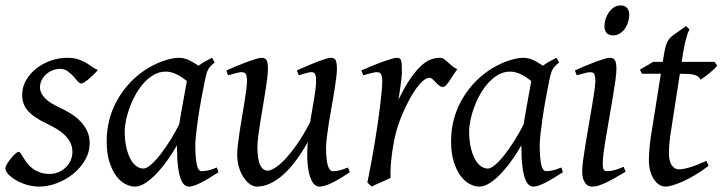

<svg xmlns="http://www.w3.org/2000/svg" viewBox="-22 -671 2676 711"><path d="M340.8 -412.1Q331.1 -400.9 321.5 -391.8Q312 -382.8 303.7 -376Q295.4 -369.1 288.8 -365.5Q282.2 -361.8 278.8 -361.8Q272.5 -361.8 265.4 -370.4Q258.3 -378.9 249.3 -388.9Q240.2 -398.9 228.3 -407.5Q216.3 -416 200.2 -416Q186.5 -416 173.3 -410.9Q160.2 -405.8 149.7 -396.7Q139.2 -387.7 132.6 -374.8Q126 -361.8 126 -346.2Q126 -329.1 142.3 -310.1Q158.7 -291 198.2 -272.9Q218.3 -263.7 238.3 -251.5Q258.3 -239.3 274.2 -223.4Q290 -207.5 300 -187.3Q310.1 -167 310.1 -141.1Q310.1 -107.4 292.7 -77.9Q275.4 -48.3 248.3 -26.6Q221.2 -4.9 188 7.6Q154.8 20 123 20Q100.1 20 77.6 13.4Q55.2 6.8 37.6 -3.4Q20 -13.7 9 -25.6Q-2 -37.6 -2 -47.9Q-2 -53.2 3.9 -63.5Q9.8 -73.7 17.8 -83.7Q25.9 -93.8 34.2 -101.3Q42.5 -108.9 47.9 -108.9Q51.3 -108.9 54.9 -102.8Q58.6 -96.7 64.2 -87.6Q69.8 -78.6 77.6 -67.9Q85.4 -57.1 97.2 -48.1Q108.9 -39.1 124.8 -33Q140.6 -26.9 162.1 -26.9Q179.2 -26.9 194.6 -33.4Q210 -40 221.4 -51Q232.9 -62 239.5 -76.9Q246.1 -91.8 246.1 -108.9Q246.1 -127.9 238.3 -143.3Q230.5 -158.7 217.5 -171.1Q204.6 -183.6 187.5 -193.8Q170.4 -204.1 151.9 -212.9Q126 -225.1 108.4 -237.3Q90.8 -249.5 80.1 -262.2Q69.3 -274.9 64.7 -289.1Q60.1 -303.2 60.1 -318.8Q60.1 -349.6 75.2 -375Q90.3 -400.4 114.3 -418.7Q138.2 -437 167.7 -447Q197.3 -457 226.1 -457Q251 -457 268.1 -451.2Q285.2 -445.3 298.1 -437.5Q311 -429.7 320.8 -422.4Q330.6 -415 340.8 -412.1Z M641.6 -210.4Q645 -232.4 649.2 -256.1Q653.3 -279.8 657.5 -301.8Q661.6 -323.7 664.8 -342Q668 -360.4 669.9 -371.1Q662.6 -377 653.8 -383.1Q645 -389.2 635 -394.3Q625 -399.4 614 -402.6Q603 -405.8 591.3 -405.8Q568.8 -405.8 549.1 -394.8Q529.3 -383.8 512.5 -365.7Q495.6 -347.7 482.2 -324.5Q468.8 -301.3 459.5 -276.6Q450.2 -252 445.1 -228Q439.9 -204.1 439.9 -185.1Q439.9 -153.3 445.3 -127.9Q450.7 -102.5 460 -84.5Q469.2 -66.4 481.9 -56.6Q494.6 -46.9 509.3 -46.9Q521 -46.9 537.8 -61.8Q554.7 -76.7 573 -100.3Q591.3 -124 609.4 -153.1Q627.4 -182.1 641.6 -210.4ZM787.1 -33.2Q744.6 -5.4 718.5 7.3Q692.4 20 678.2 20Q669.4 20 661.4 13.9Q653.3 7.8 647 -9Q640.6 -25.9 637 -55.7Q633.3 -85.4 633.3 -132.8Q620.6 -110.4 602.3 -83.7Q584 -57.1 563 -33.9Q542 -10.7 519.8 4.6Q497.6 20 477.1 20Q460.9 20 442.6 10.7Q424.3 1.5 408.9 -18.8Q393.6 -39.1 383.3 -71Q373 -103 373 -148.9Q373 -187.5 382.1 -224.4Q391.1 -261.2 409.2 -294.9Q427.2 -328.6 453.4 -358.2Q479.5 -387.7 514.2 -411.1Q527.3 -419.9 543.2 -428.2Q559.1 -436.5 575.9 -442.9Q592.8 -449.2 609.4 -453.1Q626 -457 641.1 -457Q651.4 -457 661.1 -454.3Q670.9 -451.7 679.9 -447.3Q689 -442.9 697.3 -437.7Q705.6 -432.6 712.9 -427.7Q724.1 -436 736.8 -443.1Q749.5 -450.2 763.2 -457L772.9 -439.9Q764.6 -433.1 759.3 -427.7Q753.9 -422.4 749.8 -415.3Q745.6 -408.2 742.7 -397.9Q739.7 -387.7 736.3 -371.1Q729 -335.9 722.4 -299.1Q715.8 -262.2 711.2 -229.5Q706.5 -196.8 703.9 -171.9Q701.2 -147 701.2 -136.2Q701.2 -108.4 702.9 -89.4Q704.6 -70.3 707.5 -58.8Q710.4 -47.4 714.8 -42.2Q719.2 -37.1 725.1 -37.1Q734.9 -37.1 748.3 -39.8Q761.7 -42.5 781.2 -50.8Z M1273.4 -33.2Q1233.9 -6.8 1206.3 6.6Q1178.7 20 1160.2 20Q1150.9 20 1141.8 11.5Q1132.8 2.9 1126.2 -16.6Q1119.6 -36.1 1116.9 -67.6Q1114.3 -99.1 1117.7 -145Q1097.7 -108.9 1075.4 -78.6Q1053.2 -48.3 1029.3 -26.4Q1005.4 -4.4 980 7.8Q954.6 20 928.2 20Q918.5 20 906 12.5Q893.6 4.9 882.6 -10.3Q871.6 -25.4 864 -47.9Q856.4 -70.3 856.4 -100.1Q856.4 -114.7 859.1 -137.2Q861.8 -159.7 865.7 -185.5Q869.6 -211.4 874.5 -239.3Q879.4 -267.1 883.3 -292.5Q887.2 -317.9 889.9 -338.4Q892.6 -358.9 892.6 -371.1Q892.6 -382.3 891.1 -388.9Q889.6 -395.5 887 -398.7Q884.3 -401.9 880.6 -402.8Q877 -403.8 872.6 -403.8Q868.2 -403.8 859.9 -402.1Q851.6 -400.4 843.3 -397.9Q833.5 -395.5 822.3 -392.1L816.4 -410.2Q836.9 -419.4 857.7 -428Q878.4 -436.5 896 -442.9Q913.6 -449.2 927 -453.1Q940.4 -457 946.3 -457Q960.4 -457 965.3 -447.8Q970.2 -438.5 970.2 -416Q970.2 -401.9 967.3 -378.9Q964.4 -356 960 -328.6Q955.6 -301.3 950.7 -272Q945.8 -242.7 941.4 -215.3Q937 -188 934.1 -165Q931.2 -142.1 931.2 -127.9Q931.2 -81.1 941.2 -60.1Q951.2 -39.1 969.2 -39.1Q979 -39.1 995.1 -48.6Q1011.2 -58.1 1031.7 -79.3Q1052.2 -100.6 1076.4 -134.8Q1100.6 -168.9 1126.5 -218.3Q1129.9 -239.3 1133.5 -260.5Q1137.2 -281.7 1140.6 -301.5Q1144 -321.3 1146.2 -339.1Q1148.4 -356.9 1148.4 -371.1Q1148.4 -382.3 1147.2 -388.9Q1146 -395.5 1143.6 -398.7Q1141.1 -401.9 1137.9 -402.8Q1134.8 -403.8 1130.4 -403.8Q1126 -403.8 1118.4 -402.1Q1110.8 -400.4 1103 -397.9Q1094.2 -395.5 1084.5 -392.1L1077.1 -410.2Q1097.7 -419.4 1117.7 -428Q1137.7 -436.5 1154.5 -442.9Q1171.4 -449.2 1184.1 -453.1Q1196.8 -457 1203.1 -457Q1216.8 -457 1221.2 -447.8Q1225.6 -438.5 1225.6 -416Q1225.6 -401.9 1222.7 -379.2Q1219.7 -356.4 1215.3 -329.3Q1210.9 -302.2 1205.6 -272.7Q1200.2 -243.2 1195.8 -215.6Q1191.4 -188 1188.5 -164.1Q1185.5 -140.1 1185.5 -124Q1185.5 -79.6 1191.9 -58.3Q1198.2 -37.1 1210.4 -37.1Q1223.1 -37.1 1236.1 -40.3Q1249 -43.5 1266.6 -50.8Z M1671.4 -415Q1665.5 -407.2 1658.4 -396Q1651.4 -384.8 1644.3 -374.3Q1637.2 -363.8 1630.9 -356.4Q1624.5 -349.1 1619.6 -349.1Q1610.4 -349.1 1603.8 -354.5Q1597.2 -359.9 1591.6 -366Q1585.9 -372.1 1580.3 -377.4Q1574.7 -382.8 1567.4 -382.8Q1554.7 -382.8 1537.8 -365.5Q1521 -348.1 1504.2 -320.1Q1487.3 -292 1471.9 -257.1Q1456.5 -222.2 1446.3 -187Q1440.9 -168.5 1436.8 -146.2Q1432.6 -124 1429.4 -100.6Q1426.3 -77.1 1424.8 -54.4Q1423.3 -31.7 1424.3 -12.2Q1418 -8.8 1408.4 -4.6Q1398.9 -0.5 1388.9 3.9Q1378.9 8.3 1369.6 12.5Q1360.4 16.6 1354.5 20L1338.4 4.9Q1345.7 -29.8 1352.5 -66.9Q1359.4 -104 1365.5 -140.9Q1371.6 -177.7 1376.7 -212.9Q1381.8 -248 1385.5 -278.3Q1389.2 -308.6 1391.4 -332.5Q1393.6 -356.4 1393.6 -371.1Q1393.6 -382.3 1391.8 -388.9Q1390.1 -395.5 1387.5 -398.7Q1384.8 -401.9 1381.1 -402.8Q1377.4 -403.8 1373.5 -403.8Q1368.7 -403.8 1360.4 -402.1Q1352.1 -400.4 1343.8 -397.9Q1334 -395.5 1323.2 -392.1L1316.4 -410.2Q1336.9 -419.4 1357.7 -428Q1378.4 -436.5 1396.5 -442.9Q1414.6 -449.2 1428 -453.1Q1441.4 -457 1447.3 -457Q1454.1 -457 1458 -454.6Q1461.9 -452.1 1463.6 -446Q1465.3 -439.9 1465.8 -429Q1466.3 -418 1466.3 -400.9Q1466.3 -395.5 1464.8 -382.8Q1463.4 -370.1 1461.4 -355.2Q1459.5 -340.3 1457.3 -325.7Q1455.1 -311 1453.6 -301.8Q1477.1 -350.1 1498 -380.4Q1519 -410.6 1537.8 -427.7Q1556.6 -444.8 1573.7 -450.9Q1590.8 -457 1606.4 -457Q1615.2 -457 1622.3 -452.1Q1629.4 -447.3 1636.7 -440.4Q1644 -433.6 1652.3 -426.5Q1660.6 -419.4 1671.4 -415Z M1917 -210.4Q1920.4 -232.4 1924.6 -256.1Q1928.7 -279.8 1932.9 -301.8Q1937 -323.7 1940.2 -342Q1943.4 -360.4 1945.3 -371.1Q1938 -377 1929.2 -383.1Q1920.4 -389.2 1910.4 -394.3Q1900.4 -399.4 1889.4 -402.6Q1878.4 -405.8 1866.7 -405.8Q1844.2 -405.8 1824.5 -394.8Q1804.7 -383.8 1787.8 -365.7Q1771 -347.7 1757.6 -324.5Q1744.1 -301.3 1734.9 -276.6Q1725.6 -252 1720.5 -228Q1715.3 -204.1 1715.3 -185.1Q1715.3 -153.3 1720.7 -127.9Q1726.1 -102.5 1735.4 -84.5Q1744.6 -66.4 1757.3 -56.6Q1770 -46.9 1784.7 -46.9Q1796.4 -46.9 1813.2 -61.8Q1830.1 -76.7 1848.4 -100.3Q1866.7 -124 1884.8 -153.1Q1902.8 -182.1 1917 -210.4ZM2062.5 -33.2Q2020 -5.4 1993.9 7.3Q1967.8 20 1953.6 20Q1944.8 20 1936.8 13.9Q1928.7 7.8 1922.4 -9Q1916 -25.9 1912.4 -55.7Q1908.7 -85.4 1908.7 -132.8Q1896 -110.4 1877.7 -83.7Q1859.4 -57.1 1838.4 -33.9Q1817.4 -10.7 1795.2 4.6Q1772.9 20 1752.4 20Q1736.3 20 1718 10.7Q1699.7 1.5 1684.3 -18.8Q1668.9 -39.1 1658.7 -71Q1648.4 -103 1648.4 -148.9Q1648.4 -187.5 1657.5 -224.4Q1666.5 -261.2 1684.6 -294.9Q1702.6 -328.6 1728.8 -358.2Q1754.9 -387.7 1789.6 -411.1Q1802.7 -419.9 1818.6 -428.2Q1834.5 -436.5 1851.3 -442.9Q1868.2 -449.2 1884.8 -453.1Q1901.4 -457 1916.5 -457Q1926.8 -457 1936.5 -454.3Q1946.3 -451.7 1955.3 -447.3Q1964.4 -442.9 1972.7 -437.7Q1981 -432.6 1988.3 -427.7Q1999.5 -436 2012.2 -443.1Q2024.9 -450.2 2038.6 -457L2048.3 -439.9Q2040 -433.1 2034.7 -427.7Q2029.3 -422.4 2025.1 -415.3Q2021 -408.2 2018.1 -397.9Q2015.1 -387.7 2011.7 -371.1Q2004.4 -335.9 1997.8 -299.1Q1991.2 -262.2 1986.6 -229.5Q1981.9 -196.8 1979.2 -171.9Q1976.6 -147 1976.6 -136.2Q1976.6 -108.4 1978.3 -89.4Q1980 -70.3 1982.9 -58.8Q1985.8 -47.4 1990.2 -42.2Q1994.6 -37.1 2000.5 -37.1Q2010.3 -37.1 2023.7 -39.8Q2037.1 -42.5 2056.6 -50.8Z M2294.9 -35.2Q2272 -21.5 2253.7 -11.2Q2235.4 -1 2220.2 6.1Q2205.1 13.2 2192.9 16.6Q2180.7 20 2169.9 20Q2153.3 20 2143.6 4.6Q2133.8 -10.7 2133.8 -37.1Q2133.8 -51.8 2137.5 -78.9Q2141.1 -106 2146.5 -138.9Q2151.9 -171.9 2158.2 -207.8Q2164.6 -243.7 2169.9 -276.1Q2175.3 -308.6 2179 -333.7Q2182.6 -358.9 2182.6 -371.1Q2182.6 -382.3 2181.2 -388.9Q2179.7 -395.5 2177.2 -398.7Q2174.8 -401.9 2170.9 -402.8Q2167 -403.8 2162.6 -403.8Q2158.7 -403.8 2150.6 -402.1Q2142.6 -400.4 2134.3 -397.9Q2125 -395.5 2113.8 -392.1L2106.9 -410.2Q2127.4 -419.4 2147.7 -428Q2168 -436.5 2185.5 -442.9Q2203.1 -449.2 2216.3 -453.1Q2229.5 -457 2235.8 -457Q2249.5 -457 2255.1 -447.8Q2260.7 -438.5 2260.7 -416Q2260.7 -401.9 2257.1 -374.3Q2253.4 -346.7 2247.6 -312.5Q2241.7 -278.3 2235.4 -241Q2229 -203.6 2223.1 -169.4Q2217.3 -135.3 2213.6 -107.7Q2210 -80.1 2210 -65.9Q2210 -50.8 2213.1 -43.9Q2216.3 -37.1 2224.6 -37.1Q2239.7 -37.1 2253.7 -41Q2267.6 -44.9 2287.6 -53.2ZM2308.1 -616.2Q2308.1 -602.5 2304 -589.1Q2299.8 -575.7 2292 -564.7Q2284.2 -553.7 2272.9 -546.9Q2261.7 -540 2248 -540Q2232.9 -540 2224.6 -548.8Q2216.3 -557.6 2216.3 -574.2Q2216.3 -587.4 2220.7 -600.8Q2225.1 -614.3 2232.9 -625.5Q2240.7 -636.7 2251.7 -643.8Q2262.7 -650.9 2276.4 -650.9Q2291.5 -650.9 2299.8 -641.8Q2308.1 -632.8 2308.1 -616.2Z M2602.1 -57.1Q2578.1 -38.6 2554.2 -24.2Q2530.3 -9.8 2508.8 0Q2487.3 9.8 2470 14.9Q2452.6 20 2441.9 20Q2429.7 20 2418.7 12.7Q2407.7 5.4 2399.2 -7.6Q2390.6 -20.5 2385.7 -38.6Q2380.9 -56.6 2380.9 -78.1Q2380.9 -87.4 2381.3 -96.7Q2381.8 -106 2382.6 -116Q2383.3 -126 2384.5 -137.2Q2385.7 -148.4 2387.7 -162.1L2425.3 -397.9H2355L2347.7 -413.1L2397 -441.9H2432.1L2435.1 -459Q2438 -479 2441.2 -492.2Q2444.3 -505.4 2448.5 -514.2Q2452.6 -522.9 2457.5 -528.6Q2462.4 -534.2 2468.8 -539.1L2518.1 -574.2L2531.7 -562Q2528.3 -557.6 2524.4 -546.4Q2521 -536.6 2516.4 -518.6Q2511.7 -500.5 2506.8 -470.2L2502.4 -441.9H2624L2633.8 -428.2Q2628.9 -421.4 2620.4 -413.3Q2611.8 -405.3 2602.5 -397.9Q2593.3 -390.6 2584.7 -384.5Q2576.2 -378.4 2571.8 -376Q2568.8 -382.8 2563.7 -387Q2558.6 -391.1 2549.8 -393.6Q2541 -396 2528.1 -397Q2515.1 -397.9 2497.1 -397.9H2495.6L2460.9 -173.8Q2459.5 -164.6 2458.3 -154.1Q2457 -143.6 2456.3 -134Q2455.6 -124.5 2455.3 -116.2Q2455.1 -107.9 2455.1 -103Q2455.1 -72.8 2466.1 -58.3Q2477.1 -43.9 2490.7 -43.9Q2507.8 -43.9 2532.5 -51.3Q2557.1 -58.6 2593.8 -75.2Z"/></svg>

Font: Gentium Plus Eur
Style: Italic
Weight: 400
Italic angle: -8°
Designer: J. Victor Gaultney, Annie Olsen, Iska Routamaa, Becca Hirsbrunner
Foundry: SIL International
Version: Version 5.000